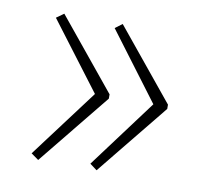

<svg xmlns="http://www.w3.org/2000/svg" viewBox="-55 -515 572 531"><g transform="rotate(10 230.5 -249.5)"><path d="M85 -455 247 -257V-245L84 -44L63 -59L207 -251L64 -440ZM249 -455 411 -257V-245L248 -44L228 -59L371 -251L229 -440Z"/></g></svg>

Font: Exo 2 ExtraLight
Style: Regular
Weight: 250
Designer: Natanael Gama
Foundry: Natanael Gama
Version: Version 2.010